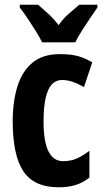

<svg xmlns="http://www.w3.org/2000/svg" viewBox="-20 -879 437 816"><path d="M230 -83Q124 -83 79 -151.5Q34 -220 34 -363Q34 -447 54 -511.5Q74 -576 118 -612.5Q162 -649 234 -649Q284 -649 315 -639.5Q346 -630 372 -614L337 -509Q310 -524 288 -531.5Q266 -539 244 -539Q203 -539 184 -494Q165 -449 165 -363Q165 -194 248 -194Q280 -194 305.5 -205Q331 -216 360 -238V-124Q330 -101 299 -92Q268 -83 230 -83ZM159 -699Q150 -718 133 -745.5Q116 -773 97.5 -800.5Q79 -828 64 -847V-859H142Q158 -845 183 -822.5Q208 -800 229 -772Q250 -802 274 -822Q298 -842 317 -859H394V-847Q380 -827 362 -800.5Q344 -774 327 -747Q310 -720 300 -699Z"/></svg>

Font: Noto Sans Kannada UI ExtraCondensed
Style: Bold
Weight: 700
Width: 2
Designer: Jelle Bosma - Monotype Design Team
Foundry: Monotype Imaging Inc.
Version: Version 2.005; ttfautohint (v1.8.4.7-5d5b)